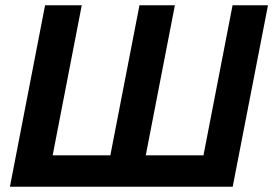

<svg xmlns="http://www.w3.org/2000/svg" viewBox="-20 -708 1036 728"><path d="M996.1 -688 862.3 0H17.6L150.9 -688H290L179.7 -119.1H398.4L508.8 -688H643.1L532.7 -119.1H751.5L861.8 -688Z"/></svg>

Font: Arimo
Style: Italic
Weight: 400
Italic angle: -12°
Designer: Steve Matteson
Foundry: Monotype Imaging Inc.
Version: Version 1.33